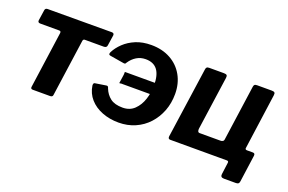

<svg xmlns="http://www.w3.org/2000/svg" viewBox="-87 -839 1885 1257"><g transform="rotate(20 855.5 -211.0)"><path d="M498 -424H366Q355 -424 353 -412L297 -15Q296 0 278 0H157Q141 0 144 -17L199 -409Q200 -416 197.5 -420Q195 -424 188 -424H56Q37 -424 39 -441L50 -515Q52 -530 69 -530L515 -531Q532 -531 531 -515L520 -441Q518 -424 498 -424Z M758 10Q695 10 642.5 -10.5Q590 -31 556.5 -69Q523 -107 515 -160Q514 -177 524 -179L601 -191Q607 -192 611 -189.5Q615 -187 618 -176Q633 -138 663.5 -114.5Q694 -91 749 -91Q799 -91 831 -122Q863 -153 878.5 -200.5Q894 -248 894 -298Q894 -370 867 -405.5Q840 -441 785 -441Q750 -441 722 -424Q694 -407 674 -377Q671 -370 667.5 -368Q664 -366 657 -367L561 -383Q549 -385 548.5 -391.5Q548 -398 552 -406Q569 -440 601.5 -471Q634 -502 680.5 -521.5Q727 -541 788 -541Q864 -541 921.5 -509.5Q979 -478 1011 -421.5Q1043 -365 1043 -292Q1043 -228 1022 -173.5Q1001 -119 963 -77.5Q925 -36 872.5 -13Q820 10 758 10ZM675 -236 683 -291Q685 -303 684 -309.5Q683 -316 687 -316H956L944 -236H700Q689 -237 682.5 -235Q676 -233 675 -236Z M1115 0Q1099 0 1101 -19L1171 -509Q1172 -520 1177 -525Q1182 -530 1195 -530H1296Q1311 -530 1316.5 -525Q1322 -520 1320 -506L1267 -132Q1266 -122 1269 -114.5Q1272 -107 1282 -107H1422Q1434 -106 1441.5 -110.5Q1449 -115 1450 -125L1504 -509Q1505 -520 1510 -525Q1515 -530 1528 -530H1630Q1644 -530 1649.5 -525Q1655 -520 1653 -506L1585 -17Q1583 0 1567 0ZM1533 119Q1507 119 1510 96L1521 13Q1523 0 1510 0H1463L1478 -107H1595L1599 -120Q1597 -107 1611 -107H1652Q1669 -107 1666 -88L1640 99Q1639 109 1633.5 114Q1628 119 1615 119Z"/></g></svg>

Font: Libre Franklin
Style: Bold Italic
Weight: 700
Italic angle: -8°
Designer: Pablo Impallari, Rodrigo Fuenzalida, Nhung Nguyen
Foundry: Impallari Type
Version: Version 3.000